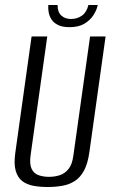

<svg xmlns="http://www.w3.org/2000/svg" viewBox="-20 -737 453 769"><path d="M170.7 12Q140 12 113.8 7.2Q87.6 2.4 69.1 -11.7Q50.6 -25.9 42.8 -53.4Q34.9 -80.9 41.5 -126.7L106.5 -591H169.3L102.3 -113.6Q97.8 -78.4 107 -60Q116.2 -41.6 135 -35.2Q153.8 -28.7 175.9 -28.7Q198.7 -28.7 219 -35.2Q239.4 -41.6 254.3 -60Q269.2 -78.4 273.8 -113.6L340.8 -591H402.9L337.9 -127Q331.4 -81.2 316.4 -53.5Q301.3 -25.9 279.1 -11.7Q256.8 2.4 229.1 7.2Q201.4 12 170.7 12ZM258.4 -628.2Q229.8 -628.2 212.1 -637Q194.5 -645.9 185.9 -659.7Q177.3 -673.5 174.8 -688.8Q172.2 -704.1 173.5 -716.9H210.6Q210.5 -689 225.3 -675Q240.2 -661 264 -661Q289.5 -661 308.4 -674.5Q327.2 -688 334.1 -716.9H371.5Q367.5 -696.9 354.2 -676.3Q340.9 -655.7 317.7 -641.9Q294.4 -628.2 258.4 -628.2Z"/></svg>

Font: Alumni Sans SC Thin
Style: Italic
Weight: 100
Italic angle: -8°
Designer: Robert E. Leuschke
Foundry: Robert E. Leuschke
Version: Version 1.016